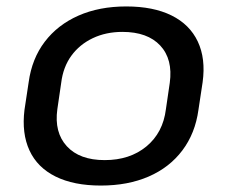

<svg xmlns="http://www.w3.org/2000/svg" viewBox="-20 -568 704 596"><path d="M293 8Q209 8 152.5 -20Q96 -48 71.5 -101Q47 -154 56 -227L69 -313Q79 -386 119 -438.5Q159 -491 223.5 -519.5Q288 -548 372 -548Q456 -548 512.5 -520Q569 -492 594 -439Q619 -386 609 -313L596 -227Q586 -154 546 -101Q506 -48 441.5 -20Q377 8 293 8ZM305 -71Q383 -71 434.5 -113.5Q486 -156 495 -229L507 -311Q517 -384 477.5 -426.5Q438 -469 360 -469Q309 -469 268 -449.5Q227 -430 201.5 -395Q176 -360 170 -311L158 -229Q148 -157 187.5 -114Q227 -71 305 -71Z"/></svg>

Font: Pathway Extreme 28pt Medium
Style: Italic
Weight: 500
Italic angle: -8°
Designer: Eduardo Rodriguez Tunni
Foundry: Eduardo Rodriguez Tunni
Version: Version 1.001;gftools[0.9.26]